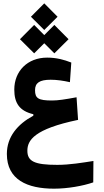

<svg xmlns="http://www.w3.org/2000/svg" viewBox="-20 -824 626 1161"><path d="M306.6 316.9C389.2 316.9 481.9 300.3 543.9 278.8L544.9 149.4C479 159.7 400.9 172.9 326.2 172.9C188 172.9 145.5 151.4 145.5 87.4C145.5 23.9 187 -43.9 452.1 -99.1L442.9 -235.8C372.1 -222.7 330.6 -216.3 294.9 -216.3C211.4 -216.3 191.9 -229.5 191.9 -278.8C191.9 -323.2 219.7 -341.8 286.6 -341.8C324.7 -341.8 363.3 -335.9 402.8 -327.1L411.1 -445.8C366.2 -463.4 320.3 -475.6 265.1 -475.6C146.5 -475.6 66.4 -394 66.4 -282.2C66.4 -201.2 97.2 -153.3 181.6 -133.3V-124.5C85.9 -72.8 21.5 3.4 21.5 106.9C21.5 263.2 145.5 316.9 306.6 316.9ZM308.6 -501.5 394.5 -586.9 308.6 -673.3 247.6 -611.8 186.5 -673.3 100.6 -586.9 186.5 -501.5 247.6 -562.5ZM247.6 -642.6 328.1 -722.7 247.6 -803.7 167 -722.7Z"/></svg>

Font: CaskaydiaCove Nerd Font
Style: Bold
Weight: 700
Designer: Aaron Bell
Foundry: Saja Typeworks
Version: Version 2111.1;Nerd Fonts 2.3.0